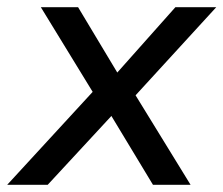

<svg xmlns="http://www.w3.org/2000/svg" viewBox="-39 -511 618 531"><path d="M-19 0 233 -274 235 -228 74 -491H177L291 -301H277L446 -491H559L320 -230L319 -275L488 0H384L262 -202L279 -201L93 0Z"/></svg>

Font: Nunito Sans 10pt Medium
Style: Italic
Weight: 500
Italic angle: -9°
Designer: Vernon Adams
Foundry: Vernon Adams
Version: Version 3.101;gftools[0.9.27]